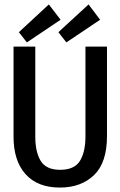

<svg xmlns="http://www.w3.org/2000/svg" viewBox="-20 -833 540 865"><path d="M250 12Q149 12 95 -48.5Q41 -109 41 -217V-623H139V-216Q139 -148 163.5 -108Q188 -68 251 -68Q315 -68 340 -108Q365 -148 365 -219V-623H462V-220Q462 -100 403.5 -44Q345 12 250 12ZM279 -642 243 -688 379 -813 431 -744ZM101 -642 65 -688 200 -813 253 -744Z"/></svg>

Font: Inconsolata SemiBold
Style: Regular
Weight: 600
Monospace: yes
Designer: Raph Levien, Cyreal, Brenton Simpson
Foundry: Raph Levien, Cyreal, Google
Version: Version 3.100; ttfautohint (v1.8.4.7-5d5b)